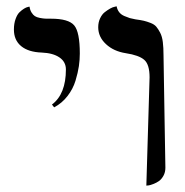

<svg xmlns="http://www.w3.org/2000/svg" viewBox="-20 -580 585 606"><path d="M441.9 5.9 452.1 -335.9Q452.1 -376.5 435.3 -391.1Q418.5 -405.8 377 -412.1Q338.9 -418 314.5 -440.7Q290 -463.4 290 -494.1Q290 -509.8 296.1 -522.5Q302.2 -535.2 310.8 -541.7Q319.3 -548.3 327.6 -553Q335.9 -557.6 341.8 -558.6L348.1 -560.1Q350.1 -549.3 356.2 -541.5Q362.3 -533.7 372.8 -529.3Q383.3 -524.9 389.6 -522.9Q396 -521 407.2 -519Q424.8 -516.6 434.1 -514.4Q443.4 -512.2 455.3 -507.6Q467.3 -502.9 473.4 -495.6Q479.5 -488.3 485.6 -476.6Q491.7 -464.8 493.9 -447.3Q496.1 -429.7 496.1 -405.8Q496.6 -371.6 499 -228.5Q501.5 -85.4 502 -50.8Q502 -36.1 495.8 -25.1Q489.7 -14.2 481.7 -8.5Q473.6 -2.9 464.1 0.7Q454.6 4.4 449.5 5.1Q444.3 5.9 441.9 5.9ZM150.9 -241.2 144 -250Q188 -283.2 188 -360.8Q188 -384.8 167.7 -398.7Q147.5 -412.6 111.8 -414.1Q69.8 -415.5 46.9 -434.3Q23.9 -453.1 23.9 -486.8Q23.9 -505.4 29.1 -519.8Q34.2 -534.2 41.5 -541.3Q48.8 -548.3 55.9 -552.7Q63 -557.1 68.4 -558.1L73.2 -559.1Q74.7 -548.3 79.6 -540.5Q84.5 -532.7 90.1 -529.1Q95.7 -525.4 106 -523.4Q116.2 -521.5 122.6 -521.2Q128.9 -521 141.1 -521Q196.3 -521 214.1 -500Q231.9 -479 231.9 -411.1Q231.9 -391.6 229 -371.3Q226.1 -351.1 218.3 -325.2Q210.4 -299.3 193.1 -276.9Q175.8 -254.4 150.9 -241.2Z"/></svg>

Font: Common Serif News
Style: Regular
Weight: 450
Designer: Philipp H. Poll, Khaled Hosny
Foundry: Stefan Peev, Context Ltd.
Version: Version 1.026